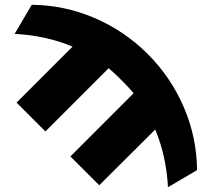

<svg xmlns="http://www.w3.org/2000/svg" viewBox="-20 -767 876 799"><path d="M626 -228 393 4 273 -116 536 -379Q521 -398 486 -433Q451 -468 432 -483L169 -220L49 -340L282 -573Q173 -619 41 -626L112 -747Q247 -746 372.5 -692.5Q498 -639 595 -542Q692 -445 745.5 -319.5Q799 -194 800 -59L679 12Q672 -118 626 -228Z"/></svg>

Font: Mplus 1p ExtraBold
Style: Regular
Weight: 800
Version: Version 1.061